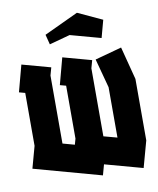

<svg xmlns="http://www.w3.org/2000/svg" viewBox="-96 -927 855 1040"><g transform="rotate(-10 332.0 -407.0)"><path d="M385 39 15 -63 48 -183V-474L15 -483L54 -629L211 -586L199 -543V-169L264 -151L273 -183V-474L240 -483L279 -629L436 -586L424 -543V-169L498 -149V-426L455 -586L602 -626L649 -445V-107L609 38L401 -19ZM225 -710 211 -765 399 -853 533 -791 507 -695 339 -741Z"/></g></svg>

Font: Blaka Ink
Style: Regular
Weight: 400
Designer: Mohamed Gaber
Foundry: Kief Type Foundry
Version: Version 1.003; ttfautohint (v1.8.4.7-5d5b)